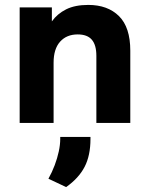

<svg xmlns="http://www.w3.org/2000/svg" viewBox="-20 -500 610 781"><path d="M60 0ZM60 0V-470H191V-413Q213 -444 249 -462Q285 -480 339 -480Q418 -480 464 -434.5Q510 -389 510 -294V0H372V-273Q372 -317 353.5 -338.5Q335 -360 296 -360Q251 -360 224.5 -330.5Q198 -301 198 -245V0ZM249 261 177 227Q192 200 202.5 172Q213 144 219 116.5Q225 89 225 65V57H348V65Q348 133 324 179Q300 225 249 261Z"/></svg>

Font: Gantari
Style: Bold
Weight: 700
Designer: Anugrah Pasau
Foundry: Lafontype
Version: Version 1.000; ttfautohint (v1.6)